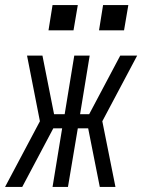

<svg xmlns="http://www.w3.org/2000/svg" viewBox="-45 -740 565 760"><path d="M412 0H350L304 -232H263L224 0H163L201 -232H166L43 0H-25L113 -260L62 -520H123L169 -288H211L249 -520H310L272 -288H308L431 -520H498L360 -260ZM446 -620H347L363 -720H463ZM147 -620 163 -720H263L246 -620Z"/></svg>

Font: Iosevka SS04 Light Oblique
Style: Regular
Weight: 300
Italic angle: -9°
Monospace: yes
Designer: Belleve Invis
Foundry: Belleve Invis
Version: Version 19.0.0; ttfautohint (v1.8.4)